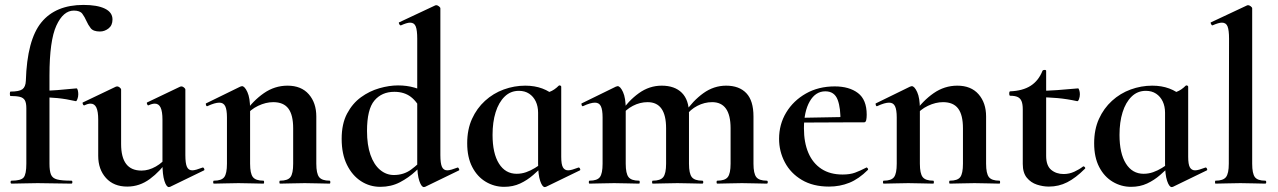

<svg xmlns="http://www.w3.org/2000/svg" viewBox="-20 -746 5191 780"><path d="M27 0Q23 0 23 -6Q23 -12 27 -12Q65 -12 76 -25Q87 -38 87 -81V-306Q87 -328 81 -338.5Q75 -349 61 -352.5Q47 -356 23 -356Q20 -356 20 -365Q20 -374 23 -374Q58 -374 71 -383.5Q84 -393 85 -418Q90 -584 148 -655Q206 -726 319 -726Q375 -726 406 -711Q437 -696 437 -667Q437 -643 421 -630.5Q405 -618 386 -618Q359 -618 348.5 -631.5Q338 -645 331 -661Q324 -677 314.5 -690Q305 -703 280 -703Q237 -703 209 -642Q181 -581 181 -439V-81Q181 -52 187 -37Q193 -22 212 -17Q231 -12 270 -12Q274 -12 274 -6Q274 0 270 0Q235 0 201.5 -1Q168 -2 133 -2Q104 -2 76.5 -1Q49 0 27 0ZM288 -335Q249 -344 213.5 -347.5Q178 -351 138 -351V-377Q176 -377 213 -380Q250 -383 291 -387Q294 -387 296 -379.5Q298 -372 298 -363Q298 -353 294.5 -343.5Q291 -334 288 -335Z M497 12Q442 12 410.5 -23Q379 -58 379 -113V-260Q379 -293 371.5 -309Q364 -325 348 -325Q337 -325 323 -318Q319 -317 316.5 -323Q314 -329 317 -330L451 -394Q454 -395 456 -395Q461 -395 466.5 -390.5Q472 -386 472 -382V-161Q472 -107 492.5 -80Q513 -53 555 -53Q584 -53 613 -69.5Q642 -86 659 -111L665 -99Q631 -50 589 -19Q547 12 497 12ZM733 -382V-116Q733 -82 739.5 -68Q746 -54 761 -54Q768 -54 778.5 -57Q789 -60 802 -65Q806 -67 809 -61.5Q812 -56 809 -54L671 13Q669 14 666 14Q656 14 648 -11Q640 -36 640 -82V-260Q640 -293 632.5 -309Q625 -325 609 -325Q598 -325 583 -318Q580 -317 577.5 -323Q575 -329 578 -330L712 -394Q714 -395 717 -395Q722 -395 727.5 -390.5Q733 -386 733 -382Z M1118 0Q1115 0 1115 -6Q1115 -12 1118 -12Q1149 -12 1160 -26.5Q1171 -41 1171 -81V-225Q1171 -279 1151.5 -305Q1132 -331 1090 -331Q1060 -331 1028.5 -316Q997 -301 978 -275L973 -287Q1008 -337 1052 -367.5Q1096 -398 1148 -398Q1204 -398 1234.5 -363Q1265 -328 1265 -273V-81Q1265 -41 1276.5 -26.5Q1288 -12 1319 -12Q1322 -12 1322 -6Q1322 0 1319 0Q1299 0 1273 -1Q1247 -2 1218 -2Q1190 -2 1164 -1Q1138 0 1118 0ZM849 0Q846 0 846 -6Q846 -12 849 -12Q880 -12 891 -26.5Q902 -41 902 -81V-269Q902 -300 895 -314.5Q888 -329 871 -329Q862 -329 850 -325.5Q838 -322 823 -315Q819 -313 817 -319Q815 -325 817 -326L956 -394Q962 -396 963 -396Q974 -396 985 -372Q996 -348 996 -303V-81Q996 -41 1007.5 -26.5Q1019 -12 1050 -12Q1053 -12 1053 -6Q1053 0 1050 0Q1030 0 1004 -1Q978 -2 949 -2Q921 -2 895 -1Q869 0 849 0Z M1525 13Q1482 13 1446.5 -10Q1411 -33 1389.5 -76.5Q1368 -120 1368 -182Q1368 -243 1390 -284.5Q1412 -326 1446.5 -351Q1481 -376 1521 -387.5Q1561 -399 1597 -399Q1633 -399 1664 -390Q1695 -381 1720 -368L1697 -287Q1676 -332 1649 -352.5Q1622 -373 1582 -373Q1531 -373 1501 -337.5Q1471 -302 1471 -214Q1471 -157 1485 -117Q1499 -77 1524 -56Q1549 -35 1580 -35Q1620 -35 1650 -57Q1680 -79 1708 -110L1718 -101Q1697 -77 1668.5 -50.5Q1640 -24 1604.5 -5.5Q1569 13 1525 13ZM1769 -712V-116Q1769 -82 1775.5 -68Q1782 -54 1797 -54Q1804 -54 1814.5 -57Q1825 -60 1838 -65Q1841 -67 1844 -61.5Q1847 -56 1845 -54L1707 13Q1704 14 1702 14Q1692 14 1683.5 -11Q1675 -36 1675 -82V-589Q1675 -623 1669 -638.5Q1663 -654 1646 -654Q1639 -654 1629.5 -651Q1620 -648 1609 -643Q1605 -642 1602 -648Q1599 -654 1601 -655L1748 -724Q1750 -725 1752 -725Q1757 -725 1763 -720.5Q1769 -716 1769 -712Z M2028 13Q1988 13 1953.5 -7.5Q1919 -28 1898.5 -67.5Q1878 -107 1878 -164Q1878 -220 1897.5 -263Q1917 -306 1950.5 -336.5Q1984 -367 2026.5 -382.5Q2069 -398 2114 -398Q2152 -398 2183 -386.5Q2214 -375 2239 -352L2166 -288Q2166 -314 2156.5 -334Q2147 -354 2129.5 -365.5Q2112 -377 2088 -377Q2054 -377 2030 -353.5Q2006 -330 1993.5 -290Q1981 -250 1981 -198Q1981 -123 2007 -81.5Q2033 -40 2079 -40Q2099 -40 2117.5 -46.5Q2136 -53 2153 -63.5Q2170 -74 2183 -84L2191 -77Q2170 -56 2146 -35Q2122 -14 2093 -0.5Q2064 13 2028 13ZM2193 14Q2183 14 2174.5 -11Q2166 -36 2166 -82V-359Q2194 -366 2213 -373Q2232 -380 2250 -398Q2252 -400 2256 -398.5Q2260 -397 2260 -394V-109Q2260 -78 2267 -66Q2274 -54 2288 -54Q2295 -54 2305.5 -57Q2316 -60 2329 -65Q2333 -67 2336 -61.5Q2339 -56 2336 -54L2198 13Q2196 14 2193 14Z M2894 0Q2891 0 2891 -6Q2891 -12 2894 -12Q2925 -12 2936.5 -26.5Q2948 -41 2948 -81V-225Q2948 -331 2873 -331Q2842 -331 2813 -316Q2784 -301 2766 -275L2761 -287Q2795 -337 2837.5 -367.5Q2880 -398 2930 -398Q2983 -398 3012 -367.5Q3041 -337 3041 -273V-81Q3041 -41 3052.5 -26.5Q3064 -12 3095 -12Q3099 -12 3099 -6Q3099 0 3095 0Q3075 0 3049 -1Q3023 -2 2994 -2Q2966 -2 2940 -1Q2914 0 2894 0ZM2632 0Q2629 0 2629 -6Q2629 -12 2632 -12Q2663 -12 2674.5 -26.5Q2686 -41 2686 -81V-225Q2686 -331 2611 -331Q2580 -331 2551 -316Q2522 -301 2504 -275L2499 -287Q2533 -337 2575.5 -367.5Q2618 -398 2668 -398Q2721 -398 2750 -369Q2779 -340 2779 -284V-81Q2779 -41 2790.5 -26.5Q2802 -12 2833 -12Q2837 -12 2837 -6Q2837 0 2833 0Q2813 0 2787 -1Q2761 -2 2732 -2Q2704 -2 2678 -1Q2652 0 2632 0ZM2375 0Q2372 0 2372 -6Q2372 -12 2375 -12Q2406 -12 2417 -26.5Q2428 -41 2428 -81V-269Q2428 -300 2421 -314.5Q2414 -329 2397 -329Q2388 -329 2376 -325.5Q2364 -322 2349 -315Q2345 -313 2343 -319Q2341 -325 2343 -326L2482 -394Q2488 -396 2489 -396Q2500 -396 2511 -372Q2522 -348 2522 -303V-81Q2522 -41 2533.5 -26.5Q2545 -12 2576 -12Q2579 -12 2579 -6Q2579 0 2576 0Q2556 0 2530 -1Q2504 -2 2475 -2Q2447 -2 2421 -1Q2395 0 2375 0Z M3348 12Q3283 12 3237.5 -15Q3192 -42 3168.5 -86.5Q3145 -131 3145 -182Q3145 -241 3174 -289Q3203 -337 3254 -366Q3305 -395 3371 -395Q3430 -395 3465.5 -368Q3501 -341 3501 -280Q3501 -267 3499 -258Q3497 -249 3490 -249H3394Q3396 -306 3383 -340.5Q3370 -375 3333 -375Q3293 -375 3269.5 -334Q3246 -293 3246 -225Q3246 -167 3264 -125Q3282 -83 3317 -60Q3352 -37 3403 -37Q3433 -37 3453.5 -44.5Q3474 -52 3499 -65Q3501 -67 3504.5 -63Q3508 -59 3506 -56Q3469 -19 3430.5 -3.5Q3392 12 3348 12ZM3211 -248 3210 -267 3429 -271V-249Z M3839 0Q3836 0 3836 -6Q3836 -12 3839 -12Q3870 -12 3881 -26.5Q3892 -41 3892 -81V-225Q3892 -279 3872.5 -305Q3853 -331 3811 -331Q3781 -331 3749.5 -316Q3718 -301 3699 -275L3694 -287Q3729 -337 3773 -367.5Q3817 -398 3869 -398Q3925 -398 3955.5 -363Q3986 -328 3986 -273V-81Q3986 -41 3997.5 -26.5Q4009 -12 4040 -12Q4043 -12 4043 -6Q4043 0 4040 0Q4020 0 3994 -1Q3968 -2 3939 -2Q3911 -2 3885 -1Q3859 0 3839 0ZM3570 0Q3567 0 3567 -6Q3567 -12 3570 -12Q3601 -12 3612 -26.5Q3623 -41 3623 -81V-269Q3623 -300 3616 -314.5Q3609 -329 3592 -329Q3583 -329 3571 -325.5Q3559 -322 3544 -315Q3540 -313 3538 -319Q3536 -325 3538 -326L3677 -394Q3683 -396 3684 -396Q3695 -396 3706 -372Q3717 -348 3717 -303V-81Q3717 -41 3728.5 -26.5Q3740 -12 3771 -12Q3774 -12 3774 -6Q3774 0 3771 0Q3751 0 3725 -1Q3699 -2 3670 -2Q3642 -2 3616 -1Q3590 0 3570 0Z M4241 12Q4217 12 4192.5 4Q4168 -4 4151.5 -24Q4135 -44 4135 -80V-302Q4135 -323 4130 -335Q4125 -347 4114 -352Q4103 -357 4084 -357Q4080 -357 4080 -366Q4080 -375 4084 -375Q4135 -377 4167 -397.5Q4199 -418 4215 -458Q4217 -462 4223.5 -462Q4230 -462 4230 -458V-113Q4230 -73 4250.5 -56Q4271 -39 4301 -39Q4324 -39 4344.5 -48.5Q4365 -58 4379 -69Q4382 -72 4386.5 -67.5Q4391 -63 4387 -60Q4350 -23 4315.5 -5.5Q4281 12 4241 12ZM4356 -335Q4315 -344 4276.5 -347.5Q4238 -351 4195 -351V-377Q4236 -377 4275.5 -380Q4315 -383 4360 -387Q4362 -387 4364.5 -379.5Q4367 -372 4367 -363Q4367 -353 4363.5 -343.5Q4360 -334 4356 -335Z M4575 13Q4535 13 4500.5 -7.5Q4466 -28 4445.5 -67.5Q4425 -107 4425 -164Q4425 -220 4444.5 -263Q4464 -306 4497.5 -336.5Q4531 -367 4573.5 -382.5Q4616 -398 4661 -398Q4699 -398 4730 -386.5Q4761 -375 4786 -352L4713 -288Q4713 -314 4703.5 -334Q4694 -354 4676.5 -365.5Q4659 -377 4635 -377Q4601 -377 4577 -353.5Q4553 -330 4540.5 -290Q4528 -250 4528 -198Q4528 -123 4554 -81.5Q4580 -40 4626 -40Q4646 -40 4664.5 -46.5Q4683 -53 4700 -63.5Q4717 -74 4730 -84L4738 -77Q4717 -56 4693 -35Q4669 -14 4640 -0.5Q4611 13 4575 13ZM4740 14Q4730 14 4721.5 -11Q4713 -36 4713 -82V-359Q4741 -366 4760 -373Q4779 -380 4797 -398Q4799 -400 4803 -398.5Q4807 -397 4807 -394V-109Q4807 -78 4814 -66Q4821 -54 4835 -54Q4842 -54 4852.5 -57Q4863 -60 4876 -65Q4880 -67 4883 -61.5Q4886 -56 4883 -54L4745 13Q4743 14 4740 14Z M4918 0Q4916 0 4916 -6Q4916 -12 4918 -12Q4949 -12 4960.5 -26.5Q4972 -41 4972 -81L4973 -589Q4973 -623 4967 -638.5Q4961 -654 4944 -654Q4931 -654 4906 -643Q4903 -642 4900 -648Q4897 -654 4899 -655L5046 -724Q5048 -725 5050 -725Q5055 -725 5061 -720.5Q5067 -716 5067 -712V-81Q5067 -41 5078 -26.5Q5089 -12 5120 -12Q5124 -12 5124 -6Q5124 0 5120 0Q5101 0 5074.5 -1Q5048 -2 5019 -2Q4990 -2 4964 -1Q4938 0 4918 0Z"/></svg>

Font: Cormorant Infant Light
Style: Bold
Weight: 700
Version: Version 4.001